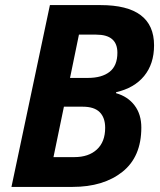

<svg xmlns="http://www.w3.org/2000/svg" viewBox="-20 -734 629 754"><path d="M176 -714H375Q585 -714 585 -556Q585 -483 546 -435.5Q507 -388 436 -372V-368Q482 -355 508.5 -320Q535 -285 535 -233Q535 -118 460.5 -59Q386 0 265 0H25ZM325 -428Q380 -428 410.5 -452Q441 -476 441 -527Q441 -598 358 -598H290L255 -428ZM272 -117Q328 -117 360.5 -147Q393 -177 393 -232Q393 -272 371.5 -293.5Q350 -315 305 -315H231L190 -117Z"/></svg>

Font: Noto Sans Display
Style: Bold Italic
Weight: 700
Italic angle: -12°
Designer: Monotype Design team
Foundry: Monotype Imaging Inc.
Version: Version 1.000